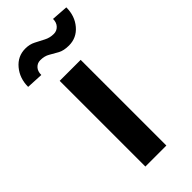

<svg xmlns="http://www.w3.org/2000/svg" viewBox="-285 -788 837 837"><g transform="rotate(-45 133.5 -370.0)"><path d="M197.3 -528.3V0H67.9V-528.3ZM238.3 -739.7 314.9 -734.4Q314.9 -681.2 283.9 -644.8Q252.9 -608.4 205.6 -608.4Q173.8 -608.4 153.8 -619.4Q133.8 -630.4 115.7 -641.1Q97.7 -651.9 71.8 -651.9Q53.7 -651.9 41.5 -638.9Q29.3 -626 29.3 -603L-47.9 -606.9Q-47.9 -659.7 -16.8 -696.8Q14.2 -733.9 61.5 -733.9Q87.9 -733.9 108.6 -723.1Q129.4 -712.4 149.9 -701.7Q170.4 -690.9 194.8 -690.9Q212.9 -690.9 225.6 -704.1Q238.3 -717.3 238.3 -739.7Z"/></g></svg>

Font: Vazirmatn UI SemiBold
Style: Regular
Weight: 600
Designer: Saber Rastikerdar
Foundry: Saber Rastikerdar
Version: Version 33.003